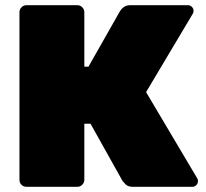

<svg xmlns="http://www.w3.org/2000/svg" viewBox="-20 -720 793 740"><path d="M82 0Q71 0 63 -7.5Q55 -15 55 -27V-673Q55 -684 63 -692Q71 -700 82 -700H278Q289 -700 297 -692Q305 -684 305 -673V-463H321L443 -678Q448 -686 457.5 -693Q467 -700 483 -700H704Q713 -700 719.5 -693.5Q726 -687 726 -678Q726 -672 723 -667L543 -365L740 -33Q743 -29 743 -22Q743 -13 736.5 -6.5Q730 0 721 0H493Q473 0 464 -9.5Q455 -19 452 -23L329 -243H305V-27Q305 -16 297 -8Q289 0 278 0Z"/></svg>

Font: Rubik Black
Style: Regular
Weight: 900
Designer: Hubert and Fischer
Foundry: Hubert and Fischer
Version: Version 2.300;gftools[0.9.30]